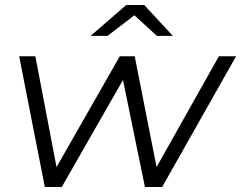

<svg xmlns="http://www.w3.org/2000/svg" viewBox="-20 -751 968 771"><path d="M160 0 57 -525H122L215 -38H183L461 -525H521L617 -38H585L859 -525H928L631 0H562L468 -458H490L228 0ZM344 -607 487 -731H559L674 -607H610L494 -713H550L412 -607Z"/></svg>

Font: MOST Montserrat
Style: Italic
Weight: 400
Italic angle: -11.3°
Designer: Julieta Ulanovsky
Foundry: Julieta Ulanovsky
Version: Version 8.000;March 11, 2024;FontCreator 15.0.0.2926 64-bit